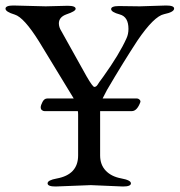

<svg xmlns="http://www.w3.org/2000/svg" viewBox="-20 -673 653 698"><path d="M427 5 310 0 182 5Q153 5 153 -6.5Q153 -18 186 -24Q264 -38 264 -108V-256Q264 -265 263 -269H142Q137 -269 132.5 -272.5Q128 -276 128 -283Q128 -290 134.5 -302.5Q141 -315 152 -315H248L122 -522Q67 -610 33.5 -620Q0 -630 0 -641.5Q0 -653 29 -653L146 -650L226 -652Q255 -652 255 -641Q255 -632 222 -621Q194 -611 194 -588Q194 -574 203 -560L295 -395Q317 -357 323 -357Q330 -357 335.5 -366Q341 -375 346.5 -382Q352 -389 356 -395Q414 -476 440 -534Q447 -549 447 -568Q447 -612 415.5 -620.5Q384 -629 384 -640Q384 -651 413 -651L488 -650L584 -653Q613 -653 613 -642Q613 -629 576.5 -621.5Q540 -614 480 -526Q427 -445 369 -346Q355 -319 353 -315H477Q483 -315 487.5 -310.5Q492 -306 490 -301Q478 -269 459 -269H344V-108Q344 -74 364.5 -52.5Q385 -31 420.5 -24.5Q456 -18 456 -6.5Q456 5 427 5Z"/></svg>

Font: EB Garamond
Style: Regular
Weight: 400
Version: Version 0.012